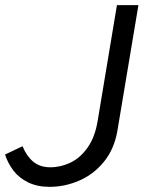

<svg xmlns="http://www.w3.org/2000/svg" viewBox="-36 -720 571 752"><path d="M-16.2 -114.8 52.3 -147.3Q67.5 -109.3 93.8 -87.1Q120 -64.8 161.2 -64.8Q201.8 -64.8 240.3 -83.2Q278.8 -101.7 307.6 -142.7Q336.3 -183.7 346.5 -246.7L422 -700H506.2L424 -209Q412 -137.3 371.8 -87.4Q331.5 -37.5 274.8 -12.8Q218 11.8 158.5 11.8Q110.3 11.8 74.7 -5.4Q39 -22.7 16.8 -51.7Q-5.3 -80.7 -16.2 -114.8Z"/></svg>

Font: Oak Sans Light Italic
Style: Regular
Weight: 400
Italic angle: -9.5°
Foundry: Erik Kennedy, Walven
Version: Version 1.000;Glyphs 3.1.2 (3151)